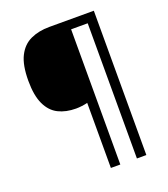

<svg xmlns="http://www.w3.org/2000/svg" viewBox="-158 -871 970 1109"><g transform="rotate(-20 327.5 -316.5)"><path d="M549 127H491V-704H389V127H331V-273Q316 -269 296.5 -266.5Q277 -264 260 -264Q198 -264 152 -287Q106 -310 80.5 -364Q55 -418 55 -509Q55 -605 82.5 -659.5Q110 -714 160 -737Q210 -760 275 -760H549Z"/></g></svg>

Font: Noto Serif Ottoman Siyaq
Style: Regular
Weight: 400
Designer: Sérgio Martins
Version: Version 1.005; ttfautohint (v1.8.4.7-5d5b)